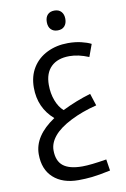

<svg xmlns="http://www.w3.org/2000/svg" viewBox="-108 -762 751 1145"><g transform="rotate(-10 267.5 -189.5)"><path d="M272.9 320.8Q176.3 320.8 120.6 270.3Q64.9 219.7 64.9 127.9Q64.9 17.1 193.8 -68.8Q105 -146.5 105 -268.1Q105 -337.4 136.7 -388.7Q168.5 -439.9 224.9 -467.5Q281.2 -495.1 351.1 -495.1Q394 -495.1 430.4 -486.6Q466.8 -478 490.2 -465.8L462.9 -391.1Q400.9 -417 346.2 -417Q274.4 -417 235.1 -378.7Q195.8 -340.3 195.8 -269Q195.8 -217.3 212.2 -174.1Q228.5 -130.9 256.8 -106Q340.3 -147.5 429.2 -173.8L453.1 -100.1Q364.7 -78.1 294.2 -42.2Q223.6 -6.3 189.7 34.7Q155.8 75.7 155.8 120.1Q155.8 184.6 193.4 214.4Q231 244.1 309.1 244.1Q359.4 244.1 456.1 228L466.8 296.9Q396 312 354.5 316.4Q313 320.8 272.9 320.8ZM305.2 -580.1Q279.3 -580.1 264.2 -595.7Q249 -611.3 249 -640.1Q249 -668.9 263.9 -684.6Q278.8 -700.2 305.2 -700.2Q332 -700.2 346.7 -683.8Q361.3 -667.5 361.3 -640.1Q361.3 -612.8 346.7 -596.4Q332 -580.1 305.2 -580.1Z"/></g></svg>

Font: Noto Sans Kufi Arabic
Style: Regular
Weight: 400
Designer: Monotype Design team
Foundry: Monotype Imaging Inc.
Version: Version 1.02